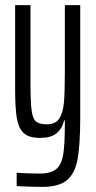

<svg xmlns="http://www.w3.org/2000/svg" viewBox="-20 -530 376 749"><path d="M45 196V144Q87 147 135 147Q179 147 199.5 129.5Q220 112 226.5 73Q233 34 233 -48V-60H230Q222 -27 200 -9.5Q178 8 136 8Q94 8 73.5 -10Q53 -28 46 -67Q39 -106 39 -181V-510H99V-201Q99 -130 103.5 -98Q108 -66 121 -55.5Q134 -45 163 -45Q197 -45 211.5 -68Q226 -91 229.5 -131Q233 -171 233 -253V-510H293V-75Q293 33 283 89.5Q273 146 241.5 172.5Q210 199 146 199Q99 199 45 196Z"/></svg>

Font: Saira Ultra Condensed
Style: Regular
Weight: 400
Width: 1
Designer: Hector Gatti with collaboration of the Omnibus-Type team
Foundry: Omnibus-Type
Version: Version 1.001; ttfautohint (v1.8)